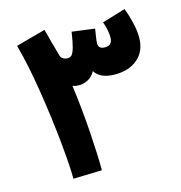

<svg xmlns="http://www.w3.org/2000/svg" viewBox="-103 -776 822 873"><g transform="rotate(-15 308.0 -340.0)"><path d="M591 -540Q591 -476 550 -440.5Q509 -405 443 -405Q373 -405 348 -446Q335 -422 314 -411Q293 -400 271 -400Q256 -400 241 -405Q256 -293 263.5 -182Q271 -71 271 0L136 4Q136 -54 124.5 -170.5Q113 -287 92.5 -417Q72 -547 45 -646L184 -684Q197 -638 199 -627L219 -556Q222 -543 232 -537.5Q242 -532 254 -532Q265 -532 272.5 -540Q280 -548 287 -572Q294 -596 301 -644L408 -630L404 -605Q399 -575 399 -563Q399 -536 429 -536Q450 -536 457.5 -546.5Q465 -557 465 -574Q465 -589 461 -610Q457 -631 450 -648L560 -681Q573 -648 582 -609.5Q591 -571 591 -540Z"/></g></svg>

Font: Noto Sans Arabic
Style: Bold
Weight: 700
Designer: Nadine Chahine
Foundry: Monotype Imaging Inc.
Version: Version 1.001